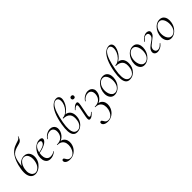

<svg xmlns="http://www.w3.org/2000/svg" viewBox="208 -2041 3635 3635"><g transform="rotate(-45 2025.5 -223.5)"><path d="M170 14Q124 14 90 -14.5Q56 -43 42.5 -103Q29 -163 45 -257Q61 -352 87 -418Q113 -484 144 -527Q175 -570 207.5 -595.5Q240 -621 270 -634Q300 -647 322 -654Q353 -664 376 -672Q399 -680 414 -692Q429 -704 436 -725Q438 -730 442 -726Q446 -722 447 -723Q436 -691 425 -671Q414 -651 400 -639Q386 -627 367.5 -620Q349 -613 323 -607Q267 -594 229.5 -576.5Q192 -559 168 -533.5Q144 -508 130 -472Q116 -436 106 -386Q99 -351 93.5 -306Q88 -261 80 -205L64 -223Q79 -264 99 -294.5Q119 -325 143.5 -345.5Q168 -366 196.5 -376.5Q225 -387 257 -387Q300 -387 328.5 -369.5Q357 -352 373 -323.5Q389 -295 393 -260.5Q397 -226 391 -192Q380 -131 344.5 -84.5Q309 -38 262.5 -12Q216 14 170 14ZM193 -6Q236 -6 278 -47Q320 -88 336 -172Q346 -227 337 -272Q328 -317 302.5 -344Q277 -371 237 -371Q198 -371 168.5 -345.5Q139 -320 120 -281Q101 -242 94 -199Q84 -136 96 -93Q108 -50 134.5 -28Q161 -6 193 -6Z M577 12Q525 12 495 -15.5Q465 -43 455.5 -88Q446 -133 456 -185Q462 -222 482.5 -260Q503 -298 533.5 -329.5Q564 -361 601.5 -380Q639 -399 681 -399Q716 -399 733 -384.5Q750 -370 745 -345Q740 -322 717.5 -300.5Q695 -279 659.5 -261.5Q624 -244 580.5 -231.5Q537 -219 490 -213L492 -226Q570 -237 623.5 -261.5Q677 -286 687 -324Q695 -352 677 -362Q659 -372 638 -372Q602 -372 575 -351Q548 -330 531.5 -295Q515 -260 508 -218Q497 -161 505.5 -116.5Q514 -72 540.5 -46Q567 -20 610 -20Q635 -20 661.5 -27Q688 -34 713 -53Q716 -55 719.5 -51Q723 -47 720 -44Q682 -14 647 -1Q612 12 577 12Z M1031 -248Q1036 -306 1011 -338.5Q986 -371 939 -371Q902 -371 866 -351Q830 -331 805 -292Q804 -291 799 -293.5Q794 -296 795 -298Q827 -349 874 -375Q921 -401 967 -401Q1006 -401 1034 -383.5Q1062 -366 1075.5 -335Q1089 -304 1082 -262Q1077 -225 1055.5 -188Q1034 -151 1000.5 -124Q967 -97 926 -88L929 -96Q976 -96 1007.5 -71Q1039 -46 1052 -5.5Q1065 35 1057 82Q1047 141 1014 186Q981 231 934 256Q887 281 832 281Q773 281 740 256.5Q707 232 713 199Q715 188 722.5 182.5Q730 177 742 177Q753 177 760.5 186Q768 195 774.5 208Q781 221 791 234Q801 247 817 256Q833 265 860 265Q901 265 929 242.5Q957 220 974.5 185.5Q992 151 999 117Q1009 65 999 19Q989 -27 953.5 -55.5Q918 -84 853 -84Q850 -84 849 -90Q848 -96 853 -96Q938 -96 981.5 -138.5Q1025 -181 1031 -248Z M1321 -365 1356 -387Q1405 -387 1439.5 -361.5Q1474 -336 1488.5 -287Q1503 -238 1490 -165Q1483 -124 1456.5 -83Q1430 -42 1388 -15Q1346 12 1290 12Q1237 12 1208 -24.5Q1179 -61 1174.5 -131.5Q1170 -202 1187 -302Q1212 -447 1253.5 -540.5Q1295 -634 1347.5 -679.5Q1400 -725 1458 -725Q1501 -725 1521.5 -694Q1542 -663 1533 -612Q1524 -567 1502.5 -526.5Q1481 -486 1451.5 -453Q1422 -420 1388 -397.5Q1354 -375 1321 -365ZM1324 -9Q1355 -9 1380.5 -27Q1406 -45 1423 -75Q1440 -105 1446 -140Q1466 -257 1421.5 -308Q1377 -359 1287 -359Q1282 -359 1283 -367Q1284 -375 1286 -375Q1333 -375 1375.5 -404.5Q1418 -434 1448.5 -481Q1479 -528 1489 -578Q1500 -640 1483 -672.5Q1466 -705 1431 -705Q1386 -705 1349 -660Q1312 -615 1283 -528.5Q1254 -442 1231 -317Q1213 -215 1217 -146.5Q1221 -78 1247.5 -43.5Q1274 -9 1324 -9Z M1638 9Q1616 9 1608.5 -11Q1601 -31 1612 -89L1653 -297Q1665 -358 1636 -358Q1624 -358 1605 -346Q1586 -334 1564 -311Q1561 -307 1556.5 -311.5Q1552 -316 1556 -319Q1590 -357 1617.5 -376Q1645 -395 1670 -395Q1694 -395 1700 -373.5Q1706 -352 1695 -297L1655 -89Q1649 -58 1654 -43Q1659 -28 1672 -28Q1683 -28 1702 -40Q1721 -52 1743 -75Q1747 -79 1751 -74.5Q1755 -70 1751 -67Q1718 -29 1690.5 -10Q1663 9 1638 9ZM1694 -481Q1675 -481 1664.5 -491Q1654 -501 1654 -520Q1654 -537 1664.5 -547Q1675 -557 1694 -557Q1713 -557 1723 -547Q1733 -537 1733 -520Q1733 -481 1694 -481Z M2044 -248Q2049 -306 2024 -338.5Q1999 -371 1952 -371Q1915 -371 1879 -351Q1843 -331 1818 -292Q1817 -291 1812 -293.5Q1807 -296 1808 -298Q1840 -349 1887 -375Q1934 -401 1980 -401Q2019 -401 2047 -383.5Q2075 -366 2088.5 -335Q2102 -304 2095 -262Q2090 -225 2068.5 -188Q2047 -151 2013.5 -124Q1980 -97 1939 -88L1942 -96Q1989 -96 2020.5 -71Q2052 -46 2065 -5.5Q2078 35 2070 82Q2060 141 2027 186Q1994 231 1947 256Q1900 281 1845 281Q1786 281 1753 256.5Q1720 232 1726 199Q1728 188 1735.5 182.5Q1743 177 1755 177Q1766 177 1773.5 186Q1781 195 1787.5 208Q1794 221 1804 234Q1814 247 1830 256Q1846 265 1873 265Q1914 265 1942 242.5Q1970 220 1987.5 185.5Q2005 151 2012 117Q2022 65 2012 19Q2002 -27 1966.5 -55.5Q1931 -84 1866 -84Q1863 -84 1862 -90Q1861 -96 1866 -96Q1951 -96 1994.5 -138.5Q2038 -181 2044 -248Z M2292 14Q2246 14 2215.5 -13.5Q2185 -41 2173.5 -88Q2162 -135 2173 -193Q2184 -251 2214.5 -297.5Q2245 -344 2288.5 -371.5Q2332 -399 2381 -399Q2432 -399 2463 -370.5Q2494 -342 2504 -295Q2514 -248 2503 -193Q2491 -131 2458 -84Q2425 -37 2381 -11.5Q2337 14 2292 14ZM2327 -11Q2371 -11 2408 -47Q2445 -83 2457 -149Q2464 -184 2461.5 -223Q2459 -262 2446.5 -296.5Q2434 -331 2410.5 -353Q2387 -375 2352 -375Q2307 -375 2269.5 -337Q2232 -299 2219 -236Q2211 -199 2214 -160Q2217 -121 2230.5 -87Q2244 -53 2268.5 -32Q2293 -11 2327 -11Z M2730 -365 2765 -387Q2814 -387 2848.5 -361.5Q2883 -336 2897.5 -287Q2912 -238 2899 -165Q2892 -124 2865.5 -83Q2839 -42 2797 -15Q2755 12 2699 12Q2646 12 2617 -24.5Q2588 -61 2583.5 -131.5Q2579 -202 2596 -302Q2621 -447 2662.5 -540.5Q2704 -634 2756.5 -679.5Q2809 -725 2867 -725Q2910 -725 2930.5 -694Q2951 -663 2942 -612Q2933 -567 2911.5 -526.5Q2890 -486 2860.5 -453Q2831 -420 2797 -397.5Q2763 -375 2730 -365ZM2733 -9Q2764 -9 2789.5 -27Q2815 -45 2832 -75Q2849 -105 2855 -140Q2875 -257 2830.5 -308Q2786 -359 2696 -359Q2691 -359 2692 -367Q2693 -375 2695 -375Q2742 -375 2784.5 -404.5Q2827 -434 2857.5 -481Q2888 -528 2898 -578Q2909 -640 2892 -672.5Q2875 -705 2840 -705Q2795 -705 2758 -660Q2721 -615 2692 -528.5Q2663 -442 2640 -317Q2622 -215 2626 -146.5Q2630 -78 2656.5 -43.5Q2683 -9 2733 -9Z M3090 14Q3044 14 3013.5 -13.5Q2983 -41 2971.5 -88Q2960 -135 2971 -193Q2982 -251 3012.5 -297.5Q3043 -344 3086.5 -371.5Q3130 -399 3179 -399Q3230 -399 3261 -370.5Q3292 -342 3302 -295Q3312 -248 3301 -193Q3289 -131 3256 -84Q3223 -37 3179 -11.5Q3135 14 3090 14ZM3125 -11Q3169 -11 3206 -47Q3243 -83 3255 -149Q3262 -184 3259.5 -223Q3257 -262 3244.5 -296.5Q3232 -331 3208.5 -353Q3185 -375 3150 -375Q3105 -375 3067.5 -337Q3030 -299 3017 -236Q3009 -199 3012 -160Q3015 -121 3028.5 -87Q3042 -53 3066.5 -32Q3091 -11 3125 -11Z M3444 14Q3417 14 3397 2.5Q3377 -9 3368 -28Q3359 -47 3363 -71Q3371 -115 3406.5 -147.5Q3442 -180 3485 -208Q3530 -238 3547 -258.5Q3564 -279 3568 -305Q3570 -316 3567 -332Q3564 -348 3552.5 -360Q3541 -372 3515 -372Q3480 -372 3454 -348Q3428 -324 3407 -298Q3405 -296 3400 -299Q3395 -302 3397 -305Q3431 -352 3470.5 -375.5Q3510 -399 3547 -399Q3567 -399 3585 -392Q3603 -385 3613 -370Q3623 -355 3618 -330Q3611 -291 3580.5 -263Q3550 -235 3514 -209Q3477 -183 3447.5 -156Q3418 -129 3411 -91Q3407 -64 3424 -38.5Q3441 -13 3478 -13Q3510 -13 3536 -32.5Q3562 -52 3583 -75Q3586 -77 3590.5 -74.5Q3595 -72 3593 -68Q3562 -27 3520.5 -6.5Q3479 14 3444 14Z M3808 14Q3762 14 3731.5 -13.5Q3701 -41 3689.5 -88Q3678 -135 3689 -193Q3700 -251 3730.5 -297.5Q3761 -344 3804.5 -371.5Q3848 -399 3897 -399Q3948 -399 3979 -370.5Q4010 -342 4020 -295Q4030 -248 4019 -193Q4007 -131 3974 -84Q3941 -37 3897 -11.5Q3853 14 3808 14ZM3843 -11Q3887 -11 3924 -47Q3961 -83 3973 -149Q3980 -184 3977.5 -223Q3975 -262 3962.5 -296.5Q3950 -331 3926.5 -353Q3903 -375 3868 -375Q3823 -375 3785.5 -337Q3748 -299 3735 -236Q3727 -199 3730 -160Q3733 -121 3746.5 -87Q3760 -53 3784.5 -32Q3809 -11 3843 -11Z"/></g></svg>

Font: Cormorant Infant Light
Style: Italic
Weight: 300
Italic angle: -10°
Designer: Christian Thalmann (Catharsis Fonts)
Foundry: Catharsis Fonts
Version: Version 4.001